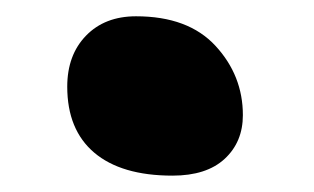

<svg xmlns="http://www.w3.org/2000/svg" viewBox="-20 -398 387 237"><path d="M192.9 -181.2Q129.9 -181.2 96.4 -209.5Q63 -237.8 63 -291Q63 -330.1 86.2 -354Q109.4 -377.9 147.9 -377.9Q212.4 -377.9 246.1 -341.3Q279.8 -304.7 279.8 -255.9Q279.8 -222.7 257.3 -201.9Q234.9 -181.2 192.9 -181.2Z"/></svg>

Font: Shantell Sans Bouncy
Style: Bold
Weight: 700
Designer: Stephen Nixon, Anya Danilova, Shantell Martin
Foundry: Arrow Type
Version: Version 1.006;[9816181b4]